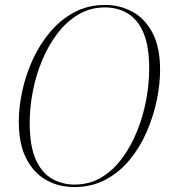

<svg xmlns="http://www.w3.org/2000/svg" viewBox="-20 -745 685 776"><path d="M280 11Q217 11 166.5 -17.5Q116 -46 86 -104.5Q56 -163 56 -254Q56 -312 70 -377Q84 -442 112 -503.5Q140 -565 182 -615Q224 -665 279.5 -695Q335 -725 405 -725Q464 -725 514.5 -698Q565 -671 596 -613Q627 -555 627 -463Q627 -404 613.5 -339.5Q600 -275 573 -212.5Q546 -150 504.5 -99.5Q463 -49 407 -19Q351 11 280 11ZM281 1Q342 1 390 -28Q438 -57 474 -106Q510 -155 534.5 -216Q559 -277 571 -342Q583 -407 583 -467Q583 -558 560 -612Q537 -666 496.5 -690.5Q456 -715 404 -715Q345 -715 297 -686.5Q249 -658 212 -609.5Q175 -561 150 -500.5Q125 -440 112.5 -375Q100 -310 100 -249Q100 -156 124 -101.5Q148 -47 189.5 -23Q231 1 281 1Z"/></svg>

Font: Noto Serif Display SemiCondensed ExtraLight
Style: Italic
Weight: 200
Width: 4
Italic angle: -12°
Designer: Monotype Design Team
Foundry: Monotype Imaging Inc.
Version: Version 2.009